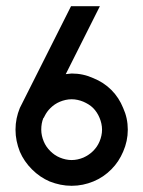

<svg xmlns="http://www.w3.org/2000/svg" viewBox="-20 -599 462 619"><path d="M377 -251C368 -273 356 -292 339 -309C322 -326 303 -338 281 -347C259 -357 236 -362 211 -362C210 -362 204 -361 192 -360L302 -579H209L44 -251C35 -229 30 -206 30 -181C30 -156 35 -133 44 -110C53 -89 66 -70 83 -53C100 -36 119 -23 140 -14C163 -5 186 0 211 0C236 0 259 -5 281 -14C303 -23 322 -36 339 -53C356 -70 368 -89 377 -110C387 -133 392 -156 392 -181C392 -206 387 -229 377 -251ZM301 -143C296 -131 289 -121 280 -112C271 -103 260 -96 249 -91C237 -86 224 -83 211 -83C198 -83 185 -86 173 -91C161 -96 151 -103 142 -112C133 -121 126 -131 121 -143C116 -155 113 -168 113 -181C113 -194 115 -207 120 -219H121L124 -225C129 -235 135 -243 142 -250C151 -259 161 -266 173 -271C185 -276 198 -279 211 -279C224 -279 237 -276 249 -271C260 -266 271 -260 280 -251C289 -242 296 -231 301 -219C306 -207 309 -194 309 -181C309 -168 306 -155 301 -143Z"/></svg>

Font: Kunika
Style: Regular
Weight: 400
Designer: Leo Kuroshita
Foundry: kurogedelic
Version: Version 1.000;PS 001.000;hotconv 1.0.88;makeotf.lib2.5.64775